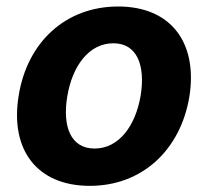

<svg xmlns="http://www.w3.org/2000/svg" viewBox="-20 -573 654 603"><path d="M262.1 10.7C426.1 10.7 546.5 -101.6 574.6 -268.5C601.9 -438.2 517.4 -552.6 351.2 -552.6C186.1 -552.6 65.7 -440.7 38.7 -273.1C10.7 -103.7 95.2 10.7 262.1 10.7ZM191.1 -269.2C206.7 -365.4 259.2 -437.1 335.9 -437.1C410.5 -437.1 436.8 -367.9 421.9 -273.8C405.9 -177.6 353.3 -106.5 277 -106.5C202.1 -106.5 175.8 -175.4 191.1 -269.2Z"/></svg>

Font: Magic Ui Pro
Style: Bold Italic
Weight: 700
Italic angle: -9.39999°
Designer: Stefan Endress, Andreas Faust
Version: Version 1.000;FEAKit 1.0